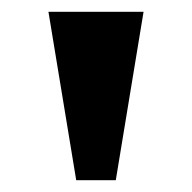

<svg xmlns="http://www.w3.org/2000/svg" viewBox="-20 -734 325 325"><path d="M109 -429H176L223 -714H62Z"/></svg>

Font: Noto Serif Hebrew ExtraCondensed Black
Style: Regular
Weight: 900
Width: 2
Designer: Monotype Design Team
Foundry: Monotype Imaging Inc.
Version: Version 2.004